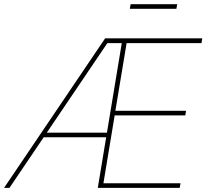

<svg xmlns="http://www.w3.org/2000/svg" viewBox="-48 -914 1004 934"><path d="M-28.3 0 463.4 -727.5H936L932.1 -704.1H567.9L513.2 -375H856.9L853.5 -352.5H509.8L455.1 -22.5H830.1L826.2 0H427.7L544.4 -704.1H474.1L-2 0ZM154.8 -246.1 158.7 -268.6H484.9L481 -246.1ZM814 -893.6 810.1 -871.1H583.5L587.4 -893.6Z"/></svg>

Font: Inter 28pt Thin
Style: Italic
Weight: 250
Italic angle: -9.3988°
Designer: Rasmus Andersson
Foundry: rsms
Version: Version 4.001;git-66647c0bb